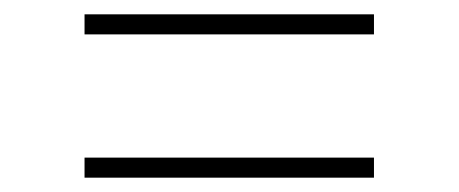

<svg xmlns="http://www.w3.org/2000/svg" viewBox="-20 -464 640 268"><path d="M98 -416V-444H502V-416ZM98 -216V-244H502V-216Z"/></svg>

Font: TypoPRO Source Code Pro
Style: Regular
Weight: 200
Monospace: yes
Designer: Paul D. Hunt, Teo Tuominen
Foundry: Adobe Systems Incorporated
Version: Version 2.010;PS 1.0;hotconv 1.0.84;makeotf.lib2.5.63406